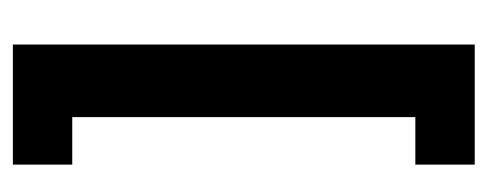

<svg xmlns="http://www.w3.org/2000/svg" viewBox="-244 -496 740 291"><g transform="rotate(-90 125.5 -350.0)"><path d="M204 -700V0H22V-90H94V-610H22V-700Z"/></g></svg>

Font: Bebas Neue
Style: Regular
Weight: 400
Designer: Ryoichi Tsunekawa
Foundry: Ryoichi Tsunekawa
Version: Version 1.400